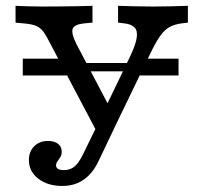

<svg xmlns="http://www.w3.org/2000/svg" viewBox="-20 -433 684 646"><path d="M239.1 -192.9 224.2 -221.1H439.4L426.5 -192.9ZM56.6 -179.2V-235.6H207.7L239.1 -179.2ZM423.3 -179.2 449.7 -235.6H580.7V-179.2ZM306.1 10.9 148.4 -287.6Q136.3 -312.2 126.7 -325.4Q117.1 -338.6 103.6 -345Q90 -351.4 64.7 -353.8L32.3 -356.9V-413.4Q47.4 -412.6 74.5 -411.8Q101.6 -411 124.1 -411H126.4H125.2Q151.7 -411 183.6 -411.4Q215.5 -411.8 244.4 -412.2Q273.2 -412.6 291.2 -413.4V-356.9L264.3 -354.5Q231.3 -351.2 224.9 -337.1Q218.6 -322.9 236.7 -285.5L357 -56.7L329.9 -60.9L418.1 -243.7Q437.2 -284.3 440.2 -307.4Q443.2 -330.5 432.1 -341.2Q420.9 -352 397.4 -354.5L377.2 -356.9V-413.4Q404.7 -412.6 435 -411.8Q465.4 -411 495.3 -411Q526 -411 556.1 -411.8Q586.3 -412.6 612.2 -413.4V-356.9L592.1 -354.5Q567.4 -351.3 550.4 -342Q533.3 -332.7 518.6 -311.6Q503.8 -290.6 485.2 -251.8L358.1 10.9ZM189.5 192.7Q140.6 192.7 108.9 168.2Q77.2 143.7 77.2 105.6Q77.2 77.1 95 59.2Q112.8 41.2 141.6 41.2Q162.9 41.2 175.3 51Q187.7 60.8 187.7 77Q187.7 88.2 182.9 95.9Q178.1 103.6 173.4 109.7Q168.6 115.8 168.6 123.1Q168.6 139.3 195 139.3Q215.6 139.3 230 127.9Q244.3 116.4 258.2 88.4L316 -29.8L364.9 -2.8L311.8 108.5Q298.3 137.3 280.1 155.8Q262 174.3 239.7 183.5Q217.3 192.7 189.5 192.7Z"/></svg>

Font: Playfair 5pt SemiExpanded Light
Style: Regular
Weight: 300
Width: 6
Designer: Claus Eggers Sørensen
Foundry: Claus Eggers Sørensen
Version: Version 2.203